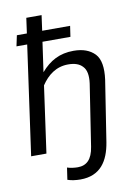

<svg xmlns="http://www.w3.org/2000/svg" viewBox="-101 -834 772 1076"><g transform="rotate(-10 285.0 -296.5)"><path d="M447 -4 501 -351C510 -419 502 -468 475 -497C447 -526 408 -541 354 -541C275 -541 218 -510 168 -452L192 -621H351L360 -682H201L213 -769H126L114 -682H57L44 -621H105L18 0H105L158 -379C194 -433 243 -471 311 -471C348 -471 375 -462 393 -442C412 -423 418 -390 412 -345L358 6C347 77 315 106 265 106C246 106 223 103 205 97L195 165C202 168 213 170 227 173C242 175 255 176 268 176C382 176 430 100 447 -4Z"/></g></svg>

Font: Cheyenne Sans
Style: Italic
Weight: 400
Italic angle: -8.13011°
Designer: The Public Sans project authors (U.S. Web Design System), Libre Franklin designed by Pablo Impallari and Rodrigo Fuenzal
Foundry: The Cheyenne Sans Project Authors
Version: Version 2.007